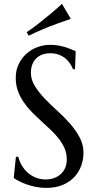

<svg xmlns="http://www.w3.org/2000/svg" viewBox="-20 -941 495 977"><path d="M361.8 -588.9H351.1Q347.2 -600.1 338.6 -614.3Q330.1 -628.4 316.2 -640.9Q302.2 -653.3 282.5 -661.6Q262.7 -669.9 235.8 -669.9Q211.9 -669.9 193.4 -662.6Q174.8 -655.3 162.4 -642.1Q149.9 -628.9 143.6 -610.8Q137.2 -592.8 137.2 -570.8Q137.2 -535.6 157 -503.7Q176.8 -471.7 206.5 -440.4Q236.3 -409.2 271 -377.9Q305.7 -346.7 335.4 -313Q365.2 -279.3 385 -242.4Q404.8 -205.6 404.8 -163.1Q404.8 -131.3 393.8 -99.4Q382.8 -67.4 359.9 -42Q336.9 -16.6 300.8 -0.7Q264.6 15.1 214.8 15.1Q187 15.1 161.9 10Q136.7 4.9 115.5 -2.7Q94.2 -10.3 77.4 -19Q60.5 -27.8 49.8 -35.2L61 -143.1H73.2Q78.6 -120.1 90.8 -99.4Q103 -78.6 120.8 -62.7Q138.7 -46.9 161.6 -37.4Q184.6 -27.8 211.9 -27.8Q236.8 -27.8 256.6 -35.4Q276.4 -43 290.5 -56.4Q304.7 -69.8 312.3 -88.4Q319.8 -106.9 319.8 -128.9Q319.8 -159.7 308.6 -185.8Q297.4 -211.9 279.1 -235.4Q260.7 -258.8 237.5 -280.8Q214.4 -302.7 189.9 -325Q165.5 -347.2 142.3 -370.6Q119.1 -394 100.8 -420.7Q82.5 -447.3 71.3 -477.8Q60.1 -508.3 60.1 -544.9Q60.1 -583.5 75 -614.5Q89.8 -645.5 114.5 -667.5Q139.2 -689.5 170.4 -701.2Q201.7 -712.9 234.9 -712.9Q259.3 -712.9 279.8 -709Q300.3 -705.1 316.7 -699.7Q333 -694.3 345.2 -689Q357.4 -683.6 365.2 -680.2ZM340.3 -845.2Q304.2 -833 267.1 -819.3Q251 -813.5 233.4 -806.6Q215.8 -799.8 197.8 -792Q179.7 -784.2 161.4 -776.1Q143.1 -768.1 126.5 -759.3L115.7 -777.3Q147.5 -798.3 179 -823.2Q210.4 -848.1 236.8 -870.1Q267.1 -895.5 295.4 -921.4Z"/></svg>

Font: Marcellus SC
Style: Regular
Weight: 400
Designer: Astigmatic (AOETI)
Foundry: Astigmatic (AOETI)
Version: Version 1.001